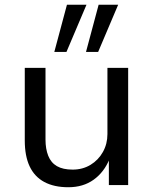

<svg xmlns="http://www.w3.org/2000/svg" viewBox="-20 -777 644 806"><path d="M267 9Q207 9 166 -13Q125 -35 104.5 -78.5Q84 -122 84 -187V-492H171V-191Q171 -152 182.5 -123Q194 -94 219 -79.5Q244 -65 285 -65Q327 -65 360 -85Q393 -105 412 -139Q431 -173 431 -214V-492H518V0H437V-110H440Q417 -54 373 -22.5Q329 9 267 9ZM341 -559 394 -757H476L392 -559ZM208 -559 261 -757H343L259 -559Z"/></svg>

Font: Nunito Sans 9pt
Style: Regular
Weight: 400
Version: Version 3.101;gftools[0.9.27]